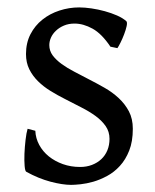

<svg xmlns="http://www.w3.org/2000/svg" viewBox="-20 -489 423 523"><path d="M341.8 -138.2Q341.8 -103.5 332 -78.9Q322.3 -54.2 306.6 -37.1Q291 -20 272 -9.8Q252.9 0.5 234.4 5.9Q215.8 11.2 199.5 12.9Q183.1 14.6 173.8 14.6Q150.4 14.6 117.4 5.9Q84.5 -2.9 51.8 -21Q48.3 -22.5 47.1 -36.9Q45.9 -51.3 46.6 -70.1Q47.4 -88.9 49.6 -107.9Q51.8 -127 55.2 -138.2L76.2 -132.8Q77.1 -112.3 86.9 -94.2Q96.7 -76.2 113 -63Q129.4 -49.8 151.1 -42Q172.9 -34.2 198.2 -34.2Q215.8 -34.2 230.5 -39.8Q245.1 -45.4 255.9 -55.4Q266.6 -65.4 272.5 -79.6Q278.3 -93.8 278.3 -110.8Q278.3 -130.4 267.8 -145.5Q257.3 -160.6 240.2 -173.1Q223.1 -185.5 201.4 -196.5Q179.7 -207.5 157.2 -219.2Q136.7 -229.5 117.7 -241.2Q98.6 -252.9 83.7 -267.6Q68.8 -282.2 59.8 -300.3Q50.8 -318.4 50.8 -341.8Q50.8 -372.1 63 -395.8Q75.2 -419.4 95.5 -435.5Q115.7 -451.7 141.8 -460.2Q168 -468.8 195.8 -468.8Q210.9 -468.8 229.2 -466.1Q247.6 -463.4 265.4 -458.5Q283.2 -453.6 298.8 -446.8Q314.5 -439.9 324.2 -431.2Q327.1 -428.2 325 -418Q322.8 -407.7 318.1 -395.5Q313.5 -383.3 308.1 -372.6Q302.7 -361.8 299.8 -357.9L280.8 -361.8Q257.3 -397 232.2 -410.9Q207 -424.8 183.1 -424.8Q167 -424.8 154.3 -419.4Q141.6 -414.1 132.6 -405.5Q123.5 -397 118.9 -386.7Q114.3 -376.5 114.3 -366.2Q114.3 -350.6 123.5 -338.1Q132.8 -325.7 147.9 -314.7Q163.1 -303.7 182.4 -293.7Q201.7 -283.7 222.2 -272.9Q243.2 -262.2 264.6 -250Q286.1 -237.8 303.2 -221.9Q320.3 -206.1 331.1 -185.8Q341.8 -165.5 341.8 -138.2Z"/></svg>

Font: Gentium Unicode
Style: Regular
Weight: 400
Version: Version 1.009